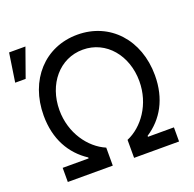

<svg xmlns="http://www.w3.org/2000/svg" viewBox="-154 -910 1056 1047"><g transform="rotate(-20 374.0 -386.5)"><path d="M65 0H326V-104.4C233.7 -143.5 155.9 -249.6 155.9 -383.5C155.9 -533 252.1 -650.2 387.8 -650.2C523.4 -650.2 619.7 -533 619.7 -383.5C619.7 -249.6 541.9 -143.5 449.6 -104.4V0H710.6V-82H560V-87.7C653.1 -148.4 710.6 -247.9 710.6 -384.6C710.6 -591.3 576.3 -737.2 387.8 -737.2C199.2 -737.2 65 -591.3 65 -384.6C65 -247.9 122.5 -148.4 215.6 -87.7V-82H65ZM-19.5 -606.9H41.2L100.5 -773.4H5.7Z"/></g></svg>

Font: Margiela Sans Text
Style: Regular
Weight: 400
Designer: Stefan Endress, Andreas Faust
Version: Version 1.100;FEAKit 1.0